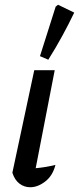

<svg xmlns="http://www.w3.org/2000/svg" viewBox="-20 -780 332 807"><path d="M213 -87Q202 -42 170.5 -17.5Q139 7 107 7Q82 7 62 -8Q42 -23 32 -54L124 -485H210L130 -73Q174 -77 213 -87ZM183 -529 148 -544 214 -752 224 -760 292 -727Q269 -679 242 -629.5Q215 -580 183 -529Z"/></svg>

Font: Piazzolla Medium
Style: Italic
Weight: 500
Italic angle: -11.3°
Designer: Juan Pablo del Peral
Foundry: Huerta Tipografica
Version: Version 1.330